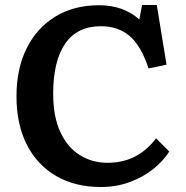

<svg xmlns="http://www.w3.org/2000/svg" viewBox="-20 -735 746 769"><path d="M383 14Q281 14 205 -30Q129 -74 87.5 -155.5Q46 -237 46 -349Q46 -459 86.5 -541Q127 -623 201.5 -668.5Q276 -714 376 -714Q426 -714 466.5 -699.5Q507 -685 538 -657L549 -715H608L647 -476L575 -461Q545 -552 499 -591Q453 -630 384 -630Q289 -630 241 -560Q193 -490 193 -360Q193 -268 221.5 -206.5Q250 -145 299.5 -114Q349 -83 410 -83Q474 -83 522.5 -109Q571 -135 605 -181L658 -128Q633 -89 592.5 -57Q552 -25 499 -5.5Q446 14 383 14Z"/></svg>

Font: Literata 12pt SemiBold
Style: Regular
Weight: 600
Designer: Latin by Veronika Burian and Jose Scaglione. Greek by Irene Vlachou. Cyrillic by Vera Evstafieva.
Foundry: TypeTogether
Version: Version 3.002